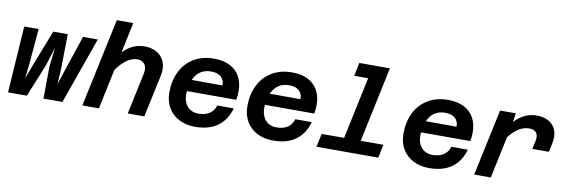

<svg xmlns="http://www.w3.org/2000/svg" viewBox="-54 -1151 4657 1575"><g transform="rotate(10 2275.0 -363.0)"><path d="M78 -555H198L173 -263L159 -139L206 -263L320 -555H441L436 -263L429 -137L470 -263L568 -555H691L494 0H336L339 -273L358 -429L309 -273L198 0H41Z M1115 -374Q1115 -409 1095 -430Q1075 -451 1041 -451Q997 -451 955 -422.5Q913 -394 868 -333L798 0H660L817 -738H954L901 -485Q979 -566 1079 -566Q1132 -566 1172.5 -546Q1213 -526 1235 -489Q1257 -452 1257 -403Q1257 -378 1251 -351L1176 0H1038L1111 -343Q1115 -365 1115 -374Z M1344 -231Q1344 -326 1381 -402.5Q1418 -479 1489.5 -522.5Q1561 -566 1659 -566Q1736 -566 1790.5 -538.5Q1845 -511 1873.5 -459.5Q1902 -408 1902 -337Q1902 -300 1895 -265H1484Q1483 -256 1483 -238Q1483 -198 1498 -166Q1513 -134 1541.5 -116.5Q1570 -99 1607 -99Q1666 -99 1702 -124Q1738 -149 1750 -192H1887Q1861 -95 1789 -41.5Q1717 12 1598 12Q1525 12 1467 -17.5Q1409 -47 1376.5 -102Q1344 -157 1344 -231ZM1763 -361Q1765 -405 1736 -431.5Q1707 -458 1653 -458Q1599 -458 1563 -432.5Q1527 -407 1507 -362Z M1994 -231Q1994 -326 2031 -402.5Q2068 -479 2139.5 -522.5Q2211 -566 2309 -566Q2386 -566 2440.5 -538.5Q2495 -511 2523.5 -459.5Q2552 -408 2552 -337Q2552 -300 2545 -265H2134Q2133 -256 2133 -238Q2133 -198 2148 -166Q2163 -134 2191.5 -116.5Q2220 -99 2257 -99Q2316 -99 2352 -124Q2388 -149 2400 -192H2537Q2511 -95 2439 -41.5Q2367 12 2248 12Q2175 12 2117 -17.5Q2059 -47 2026.5 -102Q1994 -157 1994 -231ZM2413 -361Q2415 -405 2386 -431.5Q2357 -458 2303 -458Q2249 -458 2213 -432.5Q2177 -407 2157 -362Z M2634 -111H2821L2930 -627H2814L2837 -738H3092L2959 -111H3148L3125 0H2610Z M3294 -231Q3294 -326 3331 -402.5Q3368 -479 3439.5 -522.5Q3511 -566 3609 -566Q3686 -566 3740.5 -538.5Q3795 -511 3823.5 -459.5Q3852 -408 3852 -337Q3852 -300 3845 -265H3434Q3433 -256 3433 -238Q3433 -198 3448 -166Q3463 -134 3491.5 -116.5Q3520 -99 3557 -99Q3616 -99 3652 -124Q3688 -149 3700 -192H3837Q3811 -95 3739 -41.5Q3667 12 3548 12Q3475 12 3417 -17.5Q3359 -47 3326.5 -102Q3294 -157 3294 -231ZM3713 -361Q3715 -405 3686 -431.5Q3657 -458 3603 -458Q3549 -458 3513 -432.5Q3477 -407 3457 -362Z M4375 -387Q4375 -417 4357 -434Q4339 -451 4304 -451Q4215 -451 4136 -348L4062 0H3924L4042 -554H4173L4162 -480Q4203 -523 4248 -544.5Q4293 -566 4346 -566Q4396 -566 4434.5 -548.5Q4473 -531 4494.5 -496.5Q4516 -462 4516 -413Q4516 -389 4510 -360L4495 -290H4357L4372 -360Q4375 -374 4375 -387Z"/></g></svg>

Font: Azeret Mono SemiBold
Style: Italic
Weight: 600
Italic angle: -12°
Designer: Martin Vácha
Foundry: Displaay
Version: Version 1.000; Glyphs 3.0.3, build 3074